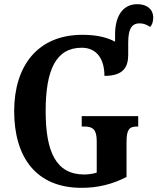

<svg xmlns="http://www.w3.org/2000/svg" viewBox="-20 -891 755 921"><path d="M371 10C450 10 518 -7 587 -42V-210C587 -269 600 -284 636 -284H643V-334H372V-284H385C426 -284 444 -269 444 -214V-63C425 -57 403 -54 384 -54C249 -54 199 -162 199 -358C199 -557 249 -662 372 -662C447 -662 481 -604 481 -527C574 -527 595 -571 595 -629V-687C595 -757 615 -779 650 -779C669 -779 685 -772 700 -762C710 -771 715 -788 715 -807C715 -846 685 -871 639 -871C565 -871 532 -808 532 -726V-691C495 -711 446 -724 375 -724C160 -724 48 -574 48 -358C48 -137 153 10 371 10Z"/></svg>

Font: Noto Serif Condensed
Style: Bold
Weight: 700
Width: 3
Designer: Monotype Design Team
Foundry: Monotype Imaging Inc.
Version: Version 2.015